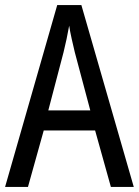

<svg xmlns="http://www.w3.org/2000/svg" viewBox="-20 -735 547 755"><path d="M416 0H506L300 -715H205L0 0H90L152 -222H354ZM274 -530 335 -301H170L230 -530C238 -562 246 -600 252 -634C256 -605 267 -560 274 -530Z"/></svg>

Font: Noto Sans Gujarati UI Condensed
Style: Regular
Weight: 400
Width: 3
Designer: Jelle Bosma - Monotype Design Team, Universal Thirst
Foundry: Monotype Imaging Inc.
Version: Version 2.106